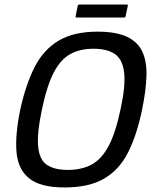

<svg xmlns="http://www.w3.org/2000/svg" viewBox="-20 -816 671 843"><path d="M69 -335Q93 -445 132 -521.5Q171 -598 237.5 -637.5Q304 -677 408 -677Q490 -677 537.5 -654.5Q585 -632 605 -589Q625 -546 623 -482Q621 -418 604 -335Q581 -224 543 -148Q505 -72 438.5 -32.5Q372 7 263 7Q158 7 108.5 -32.5Q59 -72 52.5 -148Q46 -224 69 -335ZM164 -335Q142 -230 147.5 -172.5Q153 -115 185.5 -92.5Q218 -70 278 -70Q337 -70 380.5 -92.5Q424 -115 455.5 -172.5Q487 -230 509 -335Q532 -440 525 -498Q518 -556 484 -579Q450 -602 391 -602Q331 -602 288.5 -578.5Q246 -555 216 -497.5Q186 -440 164 -335ZM531 -743Q530 -741 529 -740Q528 -739 522 -739H318Q313 -739 312 -740.5Q311 -742 312 -745L321 -789Q322 -794 323.5 -795Q325 -796 330 -796H535Q540 -796 541 -795Q542 -794 541 -790Z"/></svg>

Font: Glory Medium
Style: Italic
Weight: 500
Italic angle: -12°
Version: Version 1.011